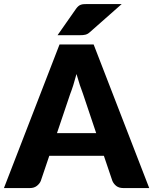

<svg xmlns="http://www.w3.org/2000/svg" viewBox="-33 -954 777 974"><path d="M0 0ZM724 0H593Q571 0 557.5 -10.2Q544 -20.5 537 -36.5L494 -163.5H217L174 -36.5Q168.5 -22.5 154.2 -11.2Q140 0 119 0H-13L269 -728.5H442ZM256 -278.5H455L388 -478Q380.5 -497 372 -522.8Q363.5 -548.5 355 -578.5Q347 -548 338.8 -522Q330.5 -496 323 -477ZM584.5 -933.5 423 -791Q417 -785.5 411.5 -782.5Q406 -779.5 400 -778Q394 -776.5 387.2 -776Q380.5 -775.5 372 -775.5H259L353.5 -910.5Q359.5 -918.5 365.2 -923.2Q371 -928 377.8 -930.2Q384.5 -932.5 393.2 -933Q402 -933.5 413.5 -933.5Z"/></svg>

Font: Lato Black
Style: Regular
Weight: 900
Designer: Lukasz Dziedzic
Foundry: tyPoland Lukasz Dziedzic
Version: Version 2.007; 2014-02-27